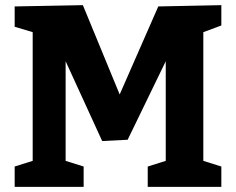

<svg xmlns="http://www.w3.org/2000/svg" viewBox="-20 -726 916 746"><path d="M840 -627 770 -601V-101L840 -79V0H554V-79L624 -101V-488L476 -183L377 -178L235 -488V-101L305 -79V0H37V-79L107 -101V-601L37 -622V-701L302 -706L445 -359L595 -701L840 -706Z"/></svg>

Font: Bitter Pro OGT
Style: Bold
Weight: 700
Designer: Sol Matas, and Bitter project Authors
Foundry: Sol Matas
Version: Version 2.110